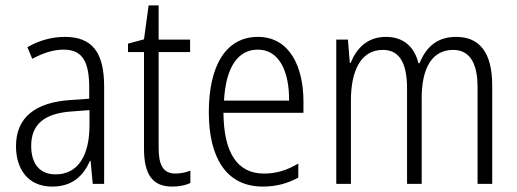

<svg xmlns="http://www.w3.org/2000/svg" viewBox="-20 -678 1906 708"><path d="M219 -542C170 -542 122 -528 81 -504L99 -461C141 -484 179 -495 214 -495C280 -495 309 -457 309 -355V-314L238 -309C110 -300 39 -245 39 -139C39 -55 83 10 172 10C248 10 287 -30 312 -85H314L322 0H364V-359C364 -485 320 -542 219 -542ZM244 -267 310 -272V-216C310 -105 268 -35 185 -35C129 -35 95 -71 95 -140C95 -219 143 -260 244 -267Z M627 -38C581 -38 565 -70 565 -133V-486H681V-532H565V-658H528L511 -533L452 -517V-486H511V-130C511 -35 542 10 615 10C642 10 664 5 682 -3V-49C668 -43 647 -38 627 -38Z M931 -542C812 -542 750 -434 750 -264C750 -99 813 10 949 10C1000 10 1041 -2 1080 -23V-75C1036 -49 998 -38 953 -38C855 -38 805 -115 804 -262H1099V-303C1099 -434 1047 -542 931 -542ZM931 -495C1011 -495 1047 -412 1046 -307H806C813 -432 858 -495 931 -495Z M1662 -542C1593 -542 1552 -506 1527 -445H1523C1509 -502 1471 -542 1403 -542C1333 -542 1294 -498 1273 -446H1270L1263 -532H1220V0H1274V-307C1274 -415 1309 -494 1392 -494C1446 -494 1481 -456 1481 -352V0H1535V-316C1535 -430 1575 -494 1651 -494C1706 -494 1741 -454 1741 -357V0H1795V-363C1795 -486 1747 -542 1662 -542Z"/></svg>

Font: Noto Sans Armenian Condensed Light
Style: Regular
Weight: 300
Width: 3
Designer: Monotype Design Team
Foundry: Monotype Imaging Inc.
Version: Version 2.008